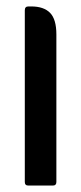

<svg xmlns="http://www.w3.org/2000/svg" viewBox="-20 -576 252 596"><path d="M68 0Q57 0 57 -11V-544Q57 -556 68 -556H77Q116 -556 135.5 -536Q155 -516 155 -469V-11Q155 0 144 0Z"/></svg>

Font: Zain
Style: Bold
Weight: 700
Designer: Zain,Boutros
Foundry: Mobile Telecommunications Company (Zain), 2024
Version: Version 1.50; ttfautohint (v1.8.4)